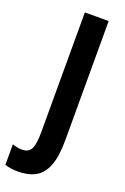

<svg xmlns="http://www.w3.org/2000/svg" viewBox="-230 -766 669 1031"><g transform="rotate(20 104.0 -251.0)"><path d="M20 212Q0 212 -19.5 209.5Q-39 207 -56 201V84Q-44 88 -30.5 91Q-17 94 -1 94Q36 94 50.5 67Q65 40 65 -31V-714H201V-33Q201 60 180 113.5Q159 167 118.5 189.5Q78 212 20 212Z"/></g></svg>

Font: Noto Sans ExtraCondensed
Style: Bold
Weight: 700
Width: 2
Designer: Monotype Design Team
Foundry: Monotype Imaging Inc.
Version: Version 2.013; ttfautohint (v1.8.4.7-5d5b)